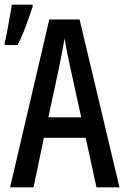

<svg xmlns="http://www.w3.org/2000/svg" viewBox="-26 -798 546 818"><path d="M17 0 184 -715H313L483 0H385L339 -211H161L117 0ZM227 -517 180 -298H320L272 -517Q266 -544 259.5 -576.5Q253 -609 249 -634Q245 -609 238.5 -576Q232 -543 227 -517ZM-6 -615Q-3 -626 1.5 -648.5Q6 -671 10.5 -697Q15 -723 19 -745Q23 -767 24 -778H113V-769Q101 -733 84.5 -688Q68 -643 49 -606H-6Z"/></svg>

Font: Noto Sans Mono ExtraCondensed Medium
Style: Regular
Weight: 500
Width: 2
Designer: Monotype Design Team
Foundry: Monotype Imaging Inc.
Version: Version 2.014